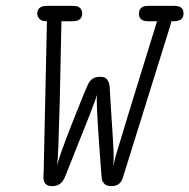

<svg xmlns="http://www.w3.org/2000/svg" viewBox="-20 -631 650 659"><path d="M107.9 -584Q107.9 -610.8 141.1 -610.8H231.9Q248 -610.8 255.1 -603Q262.2 -595.2 262.2 -585Q262.2 -564 241.2 -559.1Q236.3 -558.1 226.1 -558.1H190.9L185.1 -284.2L180.2 -127L178.2 -87.9L175.8 -63Q181.6 -90.8 229.7 -213.4Q277.8 -335.9 285.2 -347.2Q297.4 -367.2 321.8 -367.2H325.2Q332 -367.2 337.4 -365.5Q342.8 -363.8 346.4 -359.4Q350.1 -355 352.1 -351.1Q354 -347.2 355.5 -338.6Q356.9 -330.1 356.9 -324.5Q356.9 -318.8 357.9 -306.9Q358.9 -294.9 358.9 -289.1Q370.1 -125 370.1 -91.8Q370.1 -84 369.6 -74Q369.1 -64 369.1 -61L376 -91.8L418 -231L519 -558.1H488.8Q456.5 -558.1 457 -584Q457 -610.8 487.8 -610.8H579.1Q609.9 -610.8 609.9 -585Q609.9 -559.1 579.1 -558.1H568.8H567.9Q567.9 -557.1 567.4 -555.2Q566.9 -553.2 566.4 -551Q565.9 -548.8 564.9 -544.4Q564 -540 562 -535.2L401.9 -22Q394 7.8 361.8 7.8H360.8Q345.7 7.8 338.4 0Q331.1 -7.8 330.1 -13.4Q329.1 -19 328.1 -30.8Q312 -238.8 312 -291L313 -305.2Q307.1 -282.2 203.1 -23.9Q189.9 7.8 161.1 7.8Q160.6 7.8 160.2 7.8H158.2Q129.4 7.8 128.9 -22.9Q128.9 -25.9 129.4 -32.5Q129.9 -39.1 129.9 -42L141.1 -558.1H139.2Q122.1 -558.1 115 -566.7Q107.9 -575.2 107.9 -584Z"/></svg>

Font: CMU Typewriter Text
Style: LightOblique
Weight: 200
Italic angle: -9.46001°
Version: Version 0.7.0